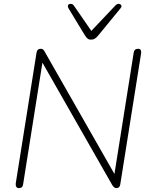

<svg xmlns="http://www.w3.org/2000/svg" viewBox="-20 -962 772 988"><path d="M77 6Q68 6 64 -0.5Q60 -7 61 -18L168 -691Q170 -702 175.5 -706.5Q181 -711 189 -711Q197 -711 201.5 -707.5Q206 -704 210 -696L583 -42H565L668 -691Q671 -711 691 -711Q700 -711 704 -704.5Q708 -698 706 -687L599 -14Q596 6 580 6Q572 6 567.5 2Q563 -2 558 -9L185 -663H202L99 -14Q98 -4 92.5 1Q87 6 77 6ZM448 -758Q437 -758 430 -764Q423 -770 417 -780L332 -920Q328 -928 329.5 -933.5Q331 -939 336.5 -941Q342 -943 349 -941.5Q356 -940 361 -932L450 -803L575 -935Q581 -941 587.5 -942Q594 -943 599 -940Q604 -937 605 -931.5Q606 -926 600 -919L486 -780Q477 -769 468.5 -763.5Q460 -758 448 -758Z"/></svg>

Font: Nunito Variable Extra Light
Style: Italic
Weight: 200
Italic angle: -9°
Designer: Vernon Adams
Foundry: Vernon Adams
Version: Version 3.602